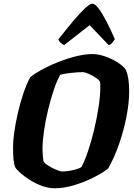

<svg xmlns="http://www.w3.org/2000/svg" viewBox="-20 -1010 717 1030"><path d="M274 0Q240 0 205.5 -12.5Q171 -25 141 -44Q111 -63 90 -81.5Q69 -100 62 -112Q55 -129 52.5 -154Q50 -179 50 -223Q50 -253 56.5 -300.5Q63 -348 75.5 -402.5Q88 -457 105 -508Q122 -559 143 -597Q173 -620 215 -642Q257 -664 303 -681.5Q349 -699 394 -709.5Q439 -720 475 -720Q508 -720 545 -707Q582 -694 613 -674Q644 -654 656 -634Q673 -592 673 -520Q673 -459 658.5 -384.5Q644 -310 618.5 -236.5Q593 -163 560 -106Q530 -82 481 -57.5Q432 -33 377.5 -16.5Q323 0 274 0ZM313 -90Q325 -90 344.5 -92.5Q364 -95 384 -100.5Q404 -106 416 -113Q434 -145 452 -198.5Q470 -252 485 -314.5Q500 -377 509 -437Q518 -497 518 -541Q518 -549 518 -556Q518 -563 517 -570Q512 -581 494 -593Q476 -605 455.5 -614Q435 -623 423 -623Q398 -623 362 -619Q326 -615 303 -609Q286 -579 269 -529Q252 -479 238 -421Q224 -363 216 -307Q208 -251 208 -209Q208 -192 209.5 -176Q211 -160 213 -146Q218 -135 239 -121.5Q260 -108 282.5 -99Q305 -90 313 -90ZM324 -768Q314 -772 304.5 -781.5Q295 -791 293 -799Q335 -852 371 -895Q407 -938 434.5 -964Q462 -990 475 -990Q490 -990 509 -964.5Q528 -939 550.5 -896Q573 -853 596 -800Q591 -793 583.5 -782.5Q576 -772 563 -768L461 -875Z"/></svg>

Font: Texturina 72pt 72pt Black
Style: Italic
Weight: 900
Italic angle: -11°
Designer: Guillermo Torres Carreño
Foundry: Omnibus-Type
Version: Version 1.002; ttfautohint (v1.8.3)